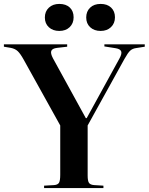

<svg xmlns="http://www.w3.org/2000/svg" viewBox="-33 -955 755 975"><path d="M478 -797.9Q445.3 -797.9 425 -816.7Q404.8 -835.4 404.8 -866.2Q404.8 -897 424.6 -916Q444.3 -935.1 478 -935.1Q511.7 -935.1 531.2 -916.5Q550.8 -897.9 550.8 -867.2Q550.8 -836.4 530.5 -817.1Q510.3 -797.9 478 -797.9ZM268.1 -935.1Q302.2 -935.1 321.5 -916.7Q340.8 -898.4 340.8 -867.2Q340.8 -836.4 320.8 -817.1Q300.8 -797.9 268.1 -797.9Q235.4 -797.9 215.1 -816.7Q194.8 -835.4 194.8 -866.2Q194.8 -897 215.1 -916Q235.4 -935.1 268.1 -935.1ZM190.9 0V-12.2L242.2 -15.1Q260.7 -16.6 266.8 -27.3Q272.9 -38.1 272.9 -67.9V-317.9L86.9 -652.8Q70.3 -682.6 57.1 -695.1Q43.9 -707.5 22 -711.9L-13.2 -717.8V-730H308.1V-717.8L256.8 -711.9Q232.4 -709 227.5 -696.5Q222.7 -684.1 235.8 -659.2L402.8 -355H407.2L573.2 -657.2Q586.9 -681.6 582.5 -693.8Q578.1 -706.1 555.2 -710L497.1 -719.2V-730H702.1V-717.8L658.2 -710.9Q640.1 -708.5 628.4 -698Q616.7 -687.5 599.1 -655.8L412.1 -317.9V-64Q412.1 -36.6 418.7 -26.6Q425.3 -16.6 444.8 -15.1L492.2 -12.2V0Z"/></svg>

Font: Display Semibold
Style: Regular
Weight: 600
Designer: Latin by Veronika Burian and Jose Scaglione. Greek by Irene Vlachou. Cyrillic by Vera Evstafieva.
Foundry: TypeTogether
Version: Version 3.002